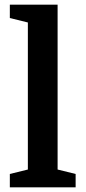

<svg xmlns="http://www.w3.org/2000/svg" viewBox="-20 -800 366 820"><path d="M99 -76V-704L22 -723V-780H226V-76L303 -57V0H22V-57Z"/></svg>

Font: Domine
Style: Bold
Weight: 700
Designer: Pablo Impallari, Rodrigo Fuenzalida, Brenda Gallo
Foundry: Pablo Impallari, Rodrigo Fuenzalida, Brenda Gallo
Version: Version 2.000